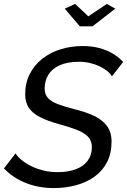

<svg xmlns="http://www.w3.org/2000/svg" viewBox="-32 -949 646 976"><path d="M242 7Q165 7 100 -18.5Q35 -44 -12 -93L47 -169Q58 -152 78 -135.5Q98 -119 126 -105Q154 -91 188 -82.5Q222 -74 261 -74Q315 -74 354 -89Q393 -104 414 -132.5Q435 -161 435 -201Q435 -234 415 -254.5Q395 -275 357.5 -289.5Q320 -304 268 -318Q213 -333 174.5 -352Q136 -371 116 -399Q96 -427 96 -469Q96 -527 119 -572.5Q142 -618 182.5 -650Q223 -682 276 -698.5Q329 -715 389 -715Q434 -715 472 -705Q510 -695 540.5 -677Q571 -659 594 -634L537 -561Q529 -575 513 -588Q497 -601 475 -611.5Q453 -622 426.5 -628.5Q400 -635 370 -635Q310 -635 271 -617Q232 -599 213.5 -568.5Q195 -538 195 -498Q195 -469 212 -450.5Q229 -432 262.5 -419.5Q296 -407 346 -394Q404 -380 446 -360Q488 -340 511.5 -309Q535 -278 535 -229Q535 -169 512 -124.5Q489 -80 448.5 -51Q408 -22 355 -7.5Q302 7 242 7ZM297 -905 350 -929 417 -866 511 -929 554 -905 438 -815H374Z"/></svg>

Font: Raleway Thin Medium
Style: Italic
Weight: 500
Italic angle: -12°
Version: Version 4.026